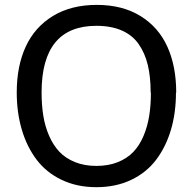

<svg xmlns="http://www.w3.org/2000/svg" viewBox="-20 -755 794 789"><path d="M600.1 -374 599.1 -375Q599.1 -439 587.4 -487.8Q575.7 -536.6 550 -573.5Q524.4 -610.4 480.7 -629.6Q437 -648.9 376 -648.9Q150.9 -648.9 150.9 -375Q150.9 -323.2 158 -279.3Q165 -235.4 181.9 -196.8Q198.7 -158.2 224.1 -131.3Q249.5 -104.5 288.1 -88.9Q326.7 -73.2 376 -73.2Q425.3 -73.2 463.9 -88.6Q502.4 -104 527.8 -130.6Q553.2 -157.2 569.6 -195.8Q585.9 -234.4 593 -278.1Q600.1 -321.8 600.1 -374ZM704.1 -375 703.1 -374Q703.1 -291.5 682.4 -221.4Q661.6 -151.4 621.6 -98.4Q581.5 -45.4 518.6 -15.6Q455.6 14.2 376 14.2Q296.4 14.2 233.4 -15.9Q170.4 -45.9 130.4 -98.9Q90.3 -151.9 69.6 -222.2Q48.8 -292.5 48.8 -375Q48.8 -483.4 85.9 -563.7Q123 -644 197.8 -689.5Q272.5 -734.9 377.9 -734.9Q482.9 -734.9 557.1 -689.2Q631.3 -643.6 667.7 -563.2Q704.1 -482.9 704.1 -375Z"/></svg>

Font: Perun
Style: Regular
Weight: 400
Version: Version 1.0000